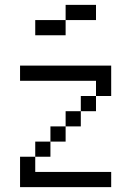

<svg xmlns="http://www.w3.org/2000/svg" viewBox="-20 -770 540 790"><path d="M437.5 0V-62.5H125V-125H62.5Q62.5 -125 62.5 0ZM375 -687.5V-750H250V-687.5H125V-625H250V-687.5ZM125 -125H187.5V-187.5H125ZM187.5 -187.5H250V-250H187.5ZM250 -250H312.5V-312.5H250ZM312.5 -312.5H375V-375H312.5ZM375 -375H437.5Q437.5 -375 437.5 -500H62.5V-437.5H375Z"/></svg>

Font: Unifont
Style: Regular
Weight: 500
Version: Version 15.1.04